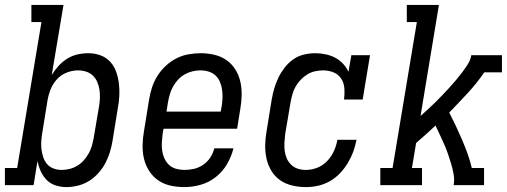

<svg xmlns="http://www.w3.org/2000/svg" viewBox="-46 -755 2067 783"><path d="M225 8Q202 8 180.5 1Q159 -6 144 -21.5Q129 -37 120 -57Q111 -77 107 -99L91 0H-26V-70H24L123 -665H82V-735H213L165 -449Q177 -469 193 -486.5Q209 -504 228.5 -516Q248 -528 270 -533Q292 -538 314 -538Q314 -538 314 -538Q314 -538 314 -538Q314 -538 314 -538Q314 -538 314 -538Q340 -538 363.5 -529.5Q387 -521 403.5 -503Q420 -485 428 -461.5Q436 -438 439 -413.5Q442 -389 440.5 -362.5Q439 -336 434 -311L413 -181Q409 -157 402 -134Q395 -111 383.5 -89.5Q372 -68 355 -49Q338 -30 317 -17Q296 -4 272 2Q248 8 225 8ZM205 -62Q221 -62 237.5 -66Q254 -70 269 -79Q284 -88 295.5 -101Q307 -114 315.5 -129Q324 -144 328.5 -160Q333 -176 336 -192L358 -322Q361 -339 361.5 -356.5Q362 -374 359.5 -390Q357 -406 350.5 -421Q344 -436 332.5 -447Q321 -458 305 -463Q289 -468 272 -468Q249 -468 226 -459Q203 -450 186.5 -432Q170 -414 161 -392Q152 -370 148 -347L127 -217Q124 -200 122.5 -182Q121 -164 123 -147.5Q125 -131 130 -115Q135 -99 145.5 -86.5Q156 -74 172 -68Q188 -62 205 -62Z M706 8Q677 8 649.5 2Q622 -4 600 -19Q578 -34 563 -57Q548 -80 541.5 -106.5Q535 -133 535.5 -162Q536 -191 541 -219L562 -349Q566 -374 574 -398.5Q582 -423 596 -445.5Q610 -468 630 -486.5Q650 -505 673.5 -517Q697 -529 722.5 -533.5Q748 -538 773 -538Q801 -538 828.5 -531.5Q856 -525 877.5 -510Q899 -495 913.5 -472Q928 -449 934 -422.5Q940 -396 939.5 -367.5Q939 -339 934 -311L921 -230H621L617 -208Q615 -191 614 -173.5Q613 -156 615.5 -139.5Q618 -123 625 -108Q632 -93 644 -82Q656 -71 672.5 -66.5Q689 -62 706 -62Q726 -62 745.5 -66.5Q765 -71 782.5 -83Q800 -95 811.5 -112.5Q823 -130 828 -150H906Q898 -117 880 -86Q862 -55 834 -33Q806 -11 772.5 -1.5Q739 8 706 8ZM633 -300H854L858 -322Q861 -339 861.5 -356.5Q862 -374 859.5 -390.5Q857 -407 850.5 -422Q844 -437 832.5 -447.5Q821 -458 805 -463Q789 -468 771 -468Q755 -468 738.5 -464Q722 -460 707 -451.5Q692 -443 680 -430Q668 -417 659.5 -401.5Q651 -386 646.5 -370Q642 -354 639 -338Z M1201 8Q1173 8 1145.5 1.5Q1118 -5 1096.5 -20Q1075 -35 1061 -58Q1047 -81 1041 -107.5Q1035 -134 1035.5 -162.5Q1036 -191 1041 -219L1062 -349Q1066 -372 1072.5 -394.5Q1079 -417 1089.5 -438.5Q1100 -460 1115 -479.5Q1130 -499 1150 -513Q1170 -527 1193.5 -532.5Q1217 -538 1240 -538Q1261 -538 1282 -533.5Q1303 -529 1321 -519.5Q1339 -510 1353 -495Q1367 -480 1375 -462L1387 -530H1463L1433 -349H1357Q1360 -371 1358.5 -393.5Q1357 -416 1346 -433.5Q1335 -451 1315 -459.5Q1295 -468 1272 -468Q1256 -468 1239.5 -464.5Q1223 -461 1208 -452Q1193 -443 1180.5 -430Q1168 -417 1159.5 -402Q1151 -387 1146.5 -370.5Q1142 -354 1139 -338L1117 -208Q1115 -191 1114 -174Q1113 -157 1115 -140.5Q1117 -124 1123.5 -109Q1130 -94 1141.5 -83Q1153 -72 1168.5 -67Q1184 -62 1201 -62Q1225 -62 1248 -71Q1271 -80 1288.5 -98.5Q1306 -117 1316 -139.5Q1326 -162 1330 -185H1408Q1403 -160 1394.5 -136.5Q1386 -113 1372.5 -90.5Q1359 -68 1340.5 -48.5Q1322 -29 1299 -16Q1276 -3 1251 2.5Q1226 8 1201 8Z M1505 0V-70H1555L1654 -665H1613V-735H1744L1669 -282Q1684 -295 1699 -309Q1714 -323 1729 -337.5Q1744 -352 1758 -367Q1772 -382 1786 -397Q1800 -412 1813 -427.5Q1826 -443 1838.5 -459.5Q1851 -476 1862 -493.5Q1873 -511 1876 -530H2001V-460H1929Q1898 -415 1861 -375Q1824 -335 1786 -296Q1800 -269 1813 -241.5Q1826 -214 1838 -186Q1850 -158 1860.5 -129Q1871 -100 1878 -70H1928V0H1804Q1808 -22 1804 -44Q1800 -66 1794 -86.5Q1788 -107 1781 -127Q1774 -147 1765.5 -166.5Q1757 -186 1748 -205Q1739 -224 1730 -243Q1711 -225 1691 -207Q1671 -189 1651 -172L1634 -70H1675V0Z"/></svg>

Font: Iosevka Curly Slab Oblique
Style: Regular
Weight: 400
Italic angle: -9°
Monospace: yes
Designer: Belleve Invis
Foundry: Belleve Invis
Version: Version 11.1.0; ttfautohint (v1.8.3)